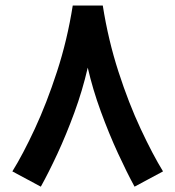

<svg xmlns="http://www.w3.org/2000/svg" viewBox="-20 -661 644 705"><path d="M247.1 -640.6H357.4Q377.4 -513.7 415 -397.7Q452.6 -281.7 496.6 -187.7Q540.5 -93.8 578.6 -31.7L474.1 24.4Q446.3 -26.4 413.1 -98.4Q379.9 -170.4 350.1 -252Q320.3 -333.5 302.2 -412.6Q282.7 -328.1 252.9 -247.1Q223.1 -166 190.7 -96.2Q158.2 -26.4 129.9 24.4L25.4 -31.7Q64 -93.8 107.7 -187.7Q151.4 -281.7 189.2 -397.7Q227.1 -513.7 247.1 -640.6Z"/></svg>

Font: Vazirmatn FD NL SemiBold
Style: Regular
Weight: 600
Designer: Saber Rastikerdar
Foundry: Saber Rastikerdar
Version: Version 33.003